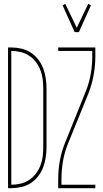

<svg xmlns="http://www.w3.org/2000/svg" viewBox="-20 -983 540 1003"><path d="M22 0V-735H39Q65 -735 91.5 -729Q118 -723 140.5 -708.5Q163 -694 179.5 -672.5Q196 -651 205.5 -626Q215 -601 219 -574Q223 -547 223 -521V-215Q223 -188 219 -161Q215 -134 205.5 -109Q196 -84 179.5 -62.5Q163 -41 140.5 -26.5Q118 -12 91.5 -6Q65 0 39 0ZM39 -18Q63 -18 87 -23.5Q111 -29 131.5 -42.5Q152 -56 167 -75.5Q182 -95 191 -118Q200 -141 203 -165.5Q206 -190 206 -215V-521Q206 -545 203 -569.5Q200 -594 191 -617Q182 -640 167 -659.5Q152 -679 131.5 -692.5Q111 -706 87 -711.5Q63 -717 39 -717ZM370 -815 307 -955 321 -963 381 -838 441 -963 455 -955 392 -815ZM284 0V-46Q284 -96 293 -145Q302 -194 321 -240L427 -503Q445 -547 453.5 -594Q462 -641 462 -689V-717H284V-735H478V-689Q478 -639 469 -590Q460 -541 442 -495L335 -232Q317 -188 309 -141Q301 -94 301 -46V-18H478V0Z"/></svg>

Font: Iosevka Term Curly Thin
Style: Regular
Weight: 100
Designer: Belleve Invis
Foundry: Belleve Invis
Version: Version 32.3.0